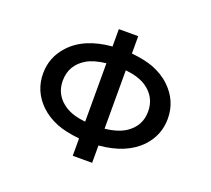

<svg xmlns="http://www.w3.org/2000/svg" viewBox="-134 -957 1268 1154"><g transform="rotate(20 500.0 -380.0)"><path d="M438 -785.2H562V-674.3Q647.9 -665 699.2 -646Q767.6 -620.1 814 -575.2Q898.9 -493.7 898.9 -378.9Q898.9 -274.4 826.7 -196.8Q737.3 -101.6 562 -85.9V24.9H438V-85.9Q347.2 -95.7 293.5 -117.2Q227.1 -143.6 181.6 -188.5Q101.1 -268.6 101.1 -379.9Q101.1 -482.9 171.4 -560.1Q260.3 -658.7 438 -674.3ZM438 -566.9Q360.8 -558.1 316.4 -532.2Q227.1 -480 227.1 -378.4Q227.1 -286.6 306.6 -233.9Q356.4 -201.2 438 -193.4ZM562 -566.9V-193.4Q649.9 -203.1 698.7 -237.8Q772.9 -290 772.9 -379.4Q772.9 -473.1 693.4 -526.4Q644 -558.6 562 -566.9Z"/></g></svg>

Font: BIZ UDGothic
Style: Bold
Weight: 700
Monospace: yes
Designer: TypeBank Co., Ltd.
Foundry: Morisawa Inc.
Version: Version 1.05